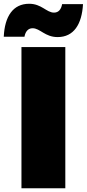

<svg xmlns="http://www.w3.org/2000/svg" viewBox="-49 -1000 461 1020"><path d="M65 0H298V-750H65ZM81 -805C86 -833 101 -850 124 -850C164 -850 190 -803 257 -803C343 -803 386 -871 392 -978H281C276 -950 262 -933 238 -933C198 -933 172 -980 106 -980C20 -980 -24 -913 -29 -805Z"/></svg>

Font: Bounded ExtBd
Style: Regular
Weight: 800
Designer: Vlad Churkin
Version: Version 3.0